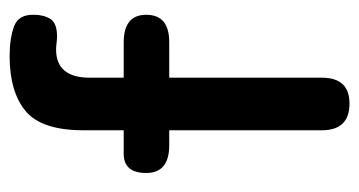

<svg xmlns="http://www.w3.org/2000/svg" viewBox="-198 -566 764 409"><g transform="rotate(-90 184.5 -362.0)"><path d="M168 0Q111 0 111 -59V-384H79Q20 -384 20 -433Q20 -481 61 -481H111V-567Q111 -656 152 -690Q193 -724 269 -724Q307 -724 332.5 -714.5Q358 -705 357 -672Q357 -651 348 -637Q339 -623 311 -623Q305 -623 297 -624Q289 -625 283 -625Q223 -625 223 -553V-481H298Q357 -481 357 -433Q357 -384 299 -384H223V-59Q223 0 168 0Z"/></g></svg>

Font: Zen Maru Gothic
Style: Bold
Weight: 700
Designer: Yoshimichi Ohira
Foundry: Positype
Version: Version 1.001